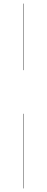

<svg xmlns="http://www.w3.org/2000/svg" viewBox="-20 -800 260 1070"><path d="M109 -779.9H111V-409H109ZM109 -166H111V250H109Z"/></svg>

Font: Bodoni* 72 Medium
Style: Regular
Weight: 500
Version: Version 1.002; ttfautohint (v0.97) -l 8 -r 50 -G 200 -x 14 -